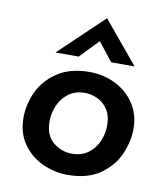

<svg xmlns="http://www.w3.org/2000/svg" viewBox="-79 -747 715 825"><g transform="rotate(10 278.5 -335.0)"><path d="M42 -198Q42 -256 67.5 -311.5Q93 -367 148.5 -404Q204 -441 289 -441Q348 -441 400 -416Q452 -391 484 -343.5Q516 -296 516 -232Q516 -180 492.5 -124Q469 -68 414 -28.5Q359 11 270 11Q215 11 162.5 -12.5Q110 -36 76 -83.5Q42 -131 42 -198ZM402 -227Q402 -271 383.5 -298Q365 -325 338 -337Q311 -349 285 -349Q241 -349 212 -326.5Q183 -304 169 -270.5Q155 -237 155 -203Q155 -142 191 -112Q227 -82 273 -82Q317 -82 346 -104.5Q375 -127 388.5 -160Q402 -193 402 -227ZM372 -498 308 -579 230 -498H129L321 -681H322L474 -498Z"/></g></svg>

Font: Josefin Sans SemiBold
Style: Italic
Weight: 600
Italic angle: -7°
Designer: Santiago Orozco
Foundry: Typemade
Version: Version 2.000